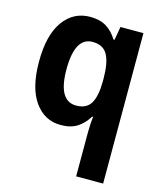

<svg xmlns="http://www.w3.org/2000/svg" viewBox="-118 -643 820 969"><g transform="rotate(15 292.5 -158.0)"><path d="M372 17Q372 -2 373 -24Q374 -46 377 -72H372Q350 -35 316 -12.5Q282 10 229 10Q144 10 92.5 -62.5Q41 -135 41 -271Q41 -410 93.5 -483Q146 -556 233 -556Q285 -556 318.5 -535Q352 -514 375 -476H381L393 -546H513V240H372ZM279 -105Q332 -105 354.5 -141.5Q377 -178 378 -253V-273Q378 -355 355.5 -396Q333 -437 277 -437Q185 -437 185 -269Q185 -105 279 -105Z"/></g></svg>

Font: Noto Sans Gujarati UI SemiCondensed
Style: Bold
Weight: 700
Width: 4
Designer: Jelle Bosma - Monotype Design Team, Universal Thirst
Foundry: Monotype Imaging Inc.
Version: Version 2.106; ttfautohint (v1.8.4.7-5d5b)